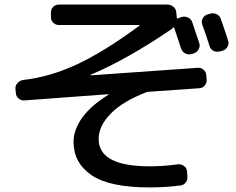

<svg xmlns="http://www.w3.org/2000/svg" viewBox="-20 -775 1040 845"><path d="M889.6 -424.8Q890.6 -410.2 881.3 -398.9Q872.1 -387.7 857.4 -386.7L633.8 -371.1Q629.9 -371.1 624 -369.1Q520.5 -329.1 467.3 -274.9Q414.1 -220.7 414.1 -163.1Q414.1 -43 638.7 -43Q699.2 -43 762.7 -51.8Q776.4 -53.7 789.1 -44.9Q801.8 -36.1 802.7 -22.5L804.7 0Q806.6 14.6 798.3 26.9Q790 39.1 775.4 41Q709 49.8 638.7 49.8Q460.9 49.8 382.3 -4.4Q303.7 -58.6 303.7 -150.4Q303.7 -205.1 342.8 -258.3Q381.8 -311.5 456.1 -357.4Q457 -357.4 457 -359.4Q457 -360.4 456.1 -360.4L86.9 -333Q73.2 -332 62 -341.3Q50.8 -350.6 49.8 -365.2L47.9 -384.8Q46.9 -398.4 57.1 -409.7Q67.4 -420.9 81.1 -422.9Q201.2 -436.5 320.8 -492.7Q440.4 -548.8 593.8 -662.1Q594.7 -662.1 594.7 -664.1Q594.7 -665 592.8 -665H239.3Q224.6 -665 214.4 -674.8Q204.1 -684.6 204.1 -700.2V-719.7Q204.1 -734.4 213.9 -744.6Q223.6 -754.9 239.3 -754.9H716.8Q731.4 -754.9 743.2 -745.1Q754.9 -735.4 755.9 -719.7L757.8 -701.2V-696.3Q757.8 -692.4 762.7 -694.3Q763.7 -694.3 765.1 -695.3Q766.6 -696.3 767.6 -696.3L780.3 -700.2Q793.9 -704.1 807.6 -697.8Q821.3 -691.4 826.2 -676.8Q834 -653.3 857.4 -584Q861.3 -570.3 854 -557.6Q846.7 -544.9 833 -540L822.3 -537.1Q808.6 -533.2 795.4 -540Q782.2 -546.9 777.3 -560.5L747.1 -651.4Q746.1 -653.3 745.1 -654.3Q744.1 -655.3 743.2 -654.3Q737.3 -648.4 734.4 -646.5Q541 -514.6 379.9 -446.3Q378.9 -446.3 378.9 -444.3Q378.9 -443.4 379.9 -443.4L850.6 -476.6Q864.3 -477.5 875.5 -468.3Q886.7 -459 887.7 -445.3ZM905.3 -714.8Q918.9 -718.8 932.6 -712.9Q946.3 -707 951.2 -693.4Q979.5 -612.3 984.4 -594.7Q988.3 -582 981 -568.8Q973.6 -555.7 960 -551.8L947.3 -548.8Q932.6 -544.9 919.4 -551.3Q906.2 -557.6 902.3 -572.3Q885.7 -625 870.1 -667Q865.2 -680.7 872.1 -693.8Q878.9 -707 891.6 -710.9Z"/></svg>

Font: Rounded-L Mgen+ 1m medium
Style: Regular
Weight: 500
Designer: [Source Han Sans]
Ryoko NISHIZUKA  (kana & ideographs); Paul D. Hunt (Latin, Greek & Cyrillic); Wenlong ZHANG  (bopomofo
Version: Version 1.059.20150602